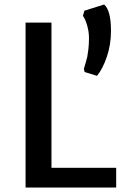

<svg xmlns="http://www.w3.org/2000/svg" viewBox="-20 -845 571 865"><path d="M95.2 0V-743.2H211.9V-88.9H503.4V0ZM417 -503.4 361.3 -520.5 357.9 -534.7Q359.4 -540 365.2 -559.6Q371.1 -579.1 373.3 -589.6Q375.5 -600.1 378.2 -623.3Q380.9 -646.5 380.9 -674.3Q380.9 -702.1 372.3 -731.4Q363.8 -760.7 353.5 -773.4L360.4 -796.9L449.2 -824.7Q480 -797.9 480 -705.6Q480 -644 461.4 -589.4Q442.9 -534.7 417 -503.4Z"/></svg>

Font: HaufeMerriweatherSans
Style: Regular
Weight: 400
Designer: Eben Sorkin ( eben@eyebytes.com )
Foundry: Eben Sorkin
Version: Version 1.56